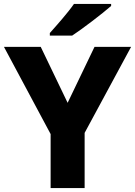

<svg xmlns="http://www.w3.org/2000/svg" viewBox="-20 -951 683 971"><path d="M542 -921V-931H354C323 -886 265 -821 232 -784V-771H345C397 -805 499 -883 542 -921ZM322 -431 186 -714H0L236 -273V0H408V-279L643 -714H458Z"/></svg>

Font: Noto Sans Thai Looped ExtraBold
Style: Regular
Weight: 800
Designer: Cadson Demak Team
Foundry: Cadson Demak Co., Ltd.
Version: Version 1.001